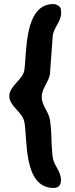

<svg xmlns="http://www.w3.org/2000/svg" viewBox="-20 -774 370 948"><path d="M26 -300C26 -249 90 -222 100 -173C117 -92 92 154 245 154C271 154 281 138 281 114C281 71 244 41 240 0C230 -92 238 -98 227 -180C221 -222 186 -253 186 -295C186 -339 223 -370 227 -413L240 -593C243 -637 282 -666 282 -710C282 -714 280 -730 280 -733C273 -746 258 -754 243 -754C96 -754 113 -504 100 -427C92 -379 26 -350 26 -300Z"/></svg>

Font: Asimov Print
Style: Regular
Weight: 500
Designer: Google
Version: Version 2.000980: 2014